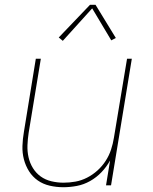

<svg xmlns="http://www.w3.org/2000/svg" viewBox="-20 -776 640 804"><path d="M245 8Q216 8 188 1.5Q160 -5 138 -20.5Q116 -36 101.5 -59Q87 -82 80 -109Q73 -136 74 -165Q75 -194 80 -223L130 -530H151L100 -220Q96 -194 95 -168Q94 -142 99.5 -117.5Q105 -93 118 -72Q131 -51 150.5 -37Q170 -23 195 -17Q220 -11 246 -11Q271 -11 296 -15.5Q321 -20 344.5 -32Q368 -44 388 -62Q408 -80 422.5 -102.5Q437 -125 445 -149.5Q453 -174 457 -199L512 -530H532L445 0H424L441 -104Q426 -77 405 -55Q384 -33 357.5 -18Q331 -3 302 2.5Q273 8 245 8ZM243 -605 226 -619 357 -756H380L465 -617L446 -607L366 -741Z"/></svg>

Font: Iosevka Curly ThExObl
Style: Regular
Weight: 100
Width: 7
Italic angle: -9°
Monospace: yes
Designer: Belleve Invis
Foundry: Belleve Invis
Version: Version 11.1.0; ttfautohint (v1.8.3)